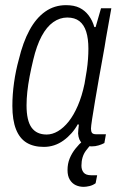

<svg xmlns="http://www.w3.org/2000/svg" viewBox="-20 -558 469 745"><path d="M150 12Q110 12 83 -4.5Q56 -21 42 -56.5Q28 -92 28 -147Q28 -191 34.5 -237.5Q41 -284 53 -327Q69 -394 94.5 -441Q120 -488 155.5 -513Q191 -538 236 -538Q268 -538 289 -527.5Q310 -517 324.5 -497.5Q339 -478 346 -453H351L372 -526H412L391 -408Q387 -381 379.5 -340.5Q372 -300 364 -254.5Q356 -209 349 -167.5Q342 -126 337.5 -96.5Q333 -67 333 -59Q333 -48 337 -42.5Q341 -37 354 -37H391L385 -3Q376 2 363 6Q350 10 336 10Q314 10 299.5 -1.5Q285 -13 283 -40Q283 -47 284 -56Q285 -65 286 -74L282 -76Q261 -38 226.5 -13Q192 12 150 12ZM161 -36Q183 -36 205 -49Q227 -62 246.5 -86.5Q266 -111 282 -148Q298 -185 308 -233Q313 -260 316.5 -284Q320 -308 321.5 -329Q323 -350 323 -369Q323 -408 314.5 -435Q306 -462 288 -476Q270 -490 241 -490Q212 -490 186.5 -472Q161 -454 141.5 -417.5Q122 -381 109 -326Q101 -293 95 -261.5Q89 -230 86 -202Q83 -174 83 -149Q83 -90 102.5 -63Q122 -36 161 -36ZM305 167Q288 167 274 160.5Q260 154 251 139.5Q242 125 242 102Q242 77 250.5 56.5Q259 36 273 18.5Q287 1 302 -12H344L343 -8Q331 3 313.5 26.5Q296 50 296 85Q296 101 304.5 111.5Q313 122 334 122H357L351 153Q340 161 327 164Q314 167 305 167Z"/></svg>

Font: Archivo Condensed ExtraLight
Style: Italic
Weight: 250
Width: 3
Italic angle: -10°
Designer: Hector Gatti
Foundry: Omnibus-Type
Version: Version 2.001